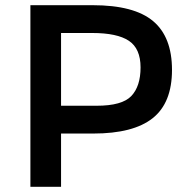

<svg xmlns="http://www.w3.org/2000/svg" viewBox="-20 -719 724 739"><path d="M339 -205H215V0H97V-699H337Q496 -699 569 -638Q642 -577 642 -450Q642 -323 567.5 -264Q493 -205 339 -205ZM335 -592H215V-312H352Q450 -312 485.5 -349.5Q521 -387 521 -459.5Q521 -532 476 -562Q431 -592 335 -592Z"/></svg>

Font: Myanmar Khyay
Style: Regular
Weight: 400
Designer: Danh Hong
Foundry: Google Inc.
Version: Version 1.10 March 4, 2015